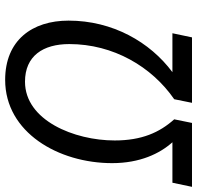

<svg xmlns="http://www.w3.org/2000/svg" viewBox="-30 -724 765 745"><g transform="rotate(90 352.5 -351.5)"><path d="M290 11C494 11 613 -196 613 -404C613 -512 576 -589 532 -638H689L705 -714H457L443 -645C494 -588 525 -519 525 -414C525 -257 447 -66 297 -66C197 -66 151 -136 151 -238C151 -409 239 -558 365 -645L379 -714H125L109 -638H260C143 -551 60 -406 60 -235C60 -94 136 11 290 11Z"/></g></svg>

Font: Noto Sans SemiCondensed
Style: Italic
Weight: 400
Width: 4
Italic angle: -12°
Designer: Monotype Design Team
Foundry: Monotype Imaging Inc.
Version: Version 2.013